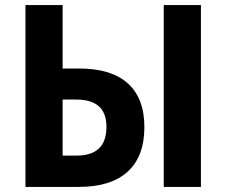

<svg xmlns="http://www.w3.org/2000/svg" viewBox="-20 -734 890 754"><path d="M80 0V-714H226V-465H291Q417 -465 482 -406.5Q547 -348 547 -235Q547 -120 481.5 -60Q416 0 289 0ZM623 0V-714H769V0ZM226 -123H281Q398 -123 398 -236Q398 -343 280 -343H226Z"/></svg>

Font: Noto Sans SemiCondensed
Style: Bold
Weight: 700
Width: 4
Designer: Monotype Design Team
Foundry: Monotype Imaging Inc.
Version: Version 2.013; ttfautohint (v1.8.4.7-5d5b)